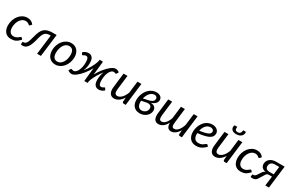

<svg xmlns="http://www.w3.org/2000/svg" viewBox="201 -2224 5713 3740"><g transform="rotate(30 3058.0 -354.0)"><path d="M409 -91Q383 -62.5 359.5 -43.5Q336 -24.5 312.5 -13.2Q289 -2 263.8 2.5Q238.5 7 209.5 7Q165.5 7 131.8 -8Q98 -23 75.2 -50.2Q52.5 -77.5 40.8 -115.8Q29 -154 29 -200Q29 -261.5 48.2 -318Q67.5 -374.5 102 -418Q136.5 -461.5 184.2 -487.5Q232 -513.5 288.5 -513.5Q339 -513.5 373 -495.8Q407 -478 432.5 -444L404.5 -410.5Q401 -406.5 396.8 -404Q392.5 -401.5 387 -401.5Q380 -401.5 373.2 -407.8Q366.5 -414 355.5 -421.8Q344.5 -429.5 328.2 -435.8Q312 -442 286.5 -442Q252 -442 221.5 -423.2Q191 -404.5 168 -372Q145 -339.5 131.8 -295Q118.5 -250.5 118.5 -199.5Q118.5 -168.5 125.5 -143.2Q132.5 -118 146.5 -100.2Q160.5 -82.5 180.8 -72.8Q201 -63 228 -63Q261.5 -63 284.2 -73Q307 -83 322.5 -94.8Q338 -106.5 348.8 -116.5Q359.5 -126.5 370 -126.5Q379.5 -126.5 387 -118L409 -91Z M579.5 -270.5Q595.5 -334 617 -378.8Q638.5 -423.5 670.2 -451.8Q702 -480 746.5 -493Q791 -506 852.5 -506H945.5L883.5 0H798L851.5 -438.5H835Q798 -438.5 771.2 -429.8Q744.5 -421 724.5 -401Q704.5 -381 690 -347.8Q675.5 -314.5 663.5 -266Q645.5 -188.5 625.8 -136.2Q606 -84 582.8 -52.2Q559.5 -20.5 532 -7Q504.5 6.5 471 6.5Q448.5 6.5 440 2.8Q431.5 -1 432.5 -10.5L438.5 -61H455Q478.5 -61 495.2 -72Q512 -83 525.8 -107.8Q539.5 -132.5 552 -172.5Q564.5 -212.5 579.5 -270.5Z M1213.5 -62.5Q1250 -62.5 1279.8 -82.5Q1309.5 -102.5 1330.8 -135.8Q1352 -169 1363.5 -212.5Q1375 -256 1375 -303.5Q1375 -373.5 1347.2 -408.8Q1319.5 -444 1267.5 -444Q1230.5 -444 1200.8 -424.2Q1171 -404.5 1150 -371.5Q1129 -338.5 1117.5 -295Q1106 -251.5 1106 -204Q1106 -134 1133.5 -98.2Q1161 -62.5 1213.5 -62.5ZM1205 7Q1163.5 7 1129 -7.2Q1094.5 -21.5 1069.5 -48.5Q1044.5 -75.5 1030.5 -114.5Q1016.5 -153.5 1016.5 -203.5Q1016.5 -267.5 1036.5 -324Q1056.5 -380.5 1091.5 -422.8Q1126.5 -465 1173.8 -489.5Q1221 -514 1275.5 -514Q1317 -514 1351.5 -499.8Q1386 -485.5 1411 -458.5Q1436 -431.5 1450 -392.5Q1464 -353.5 1464 -304Q1464 -240.5 1444 -184Q1424 -127.5 1389.2 -85Q1354.5 -42.5 1307 -17.8Q1259.5 7 1205 7Z M1955 -200Q1976.5 -241.5 2002.5 -280.8Q2028.5 -320 2056.8 -354.8Q2085 -389.5 2114.2 -418.8Q2143.5 -448 2171.2 -469Q2199 -490 2224.5 -501.8Q2250 -513.5 2271 -513.5Q2293.5 -513.5 2314.8 -505.8Q2336 -498 2357 -480.5L2336 -443.5Q2331 -435.5 2326.2 -432.5Q2321.5 -429.5 2316 -429.5Q2312 -429.5 2307.2 -431.2Q2302.5 -433 2296.5 -435.2Q2290.5 -437.5 2283.2 -439.2Q2276 -441 2267 -441Q2243.5 -441 2221 -422Q2198.5 -403 2180.8 -368.8Q2163 -334.5 2152.2 -287Q2141.5 -239.5 2141.5 -182.5Q2141.5 -149.5 2145.2 -126.8Q2149 -104 2156.5 -89.8Q2164 -75.5 2175 -69.2Q2186 -63 2200.5 -63Q2213 -63 2223.2 -67Q2233.5 -71 2241.5 -76Q2249.5 -81 2255.5 -85.2Q2261.5 -89.5 2266 -89.5Q2271 -89.5 2275.8 -88.2Q2280.5 -87 2283.5 -81.5L2303 -43.5Q2288.5 -29.5 2272.8 -20Q2257 -10.5 2241 -4.5Q2225 1.5 2209.8 4Q2194.5 6.5 2181 6.5Q2128 6.5 2097 -31.5Q2066 -69.5 2066 -148.5Q2066 -199 2075.2 -245.2Q2084.5 -291.5 2102 -332Q2079 -305 2055.2 -271.2Q2031.5 -237.5 2009.5 -199.2Q1987.5 -161 1969 -119.5Q1950.5 -78 1938 -35.5L1934.5 0.5H1859.5L1891 -308Q1869.5 -266.5 1843.5 -227Q1817.5 -187.5 1789.2 -152.5Q1761 -117.5 1732 -88.5Q1703 -59.5 1675 -38.2Q1647 -17 1621.2 -5.2Q1595.5 6.5 1574.5 6.5Q1552 6.5 1530.8 -1Q1509.5 -8.5 1488 -26L1509.5 -63Q1514.5 -71.5 1519.2 -74.2Q1524 -77 1529.5 -77Q1533.5 -77.5 1538.2 -75.8Q1543 -74 1549 -71.8Q1555 -69.5 1562.2 -67.5Q1569.5 -65.5 1578.5 -65.5Q1602 -65.5 1624.5 -84.5Q1647 -103.5 1664.8 -138Q1682.5 -172.5 1693.2 -220Q1704 -267.5 1704 -324.5Q1704 -357.5 1700.2 -380Q1696.5 -402.5 1689 -416.8Q1681.5 -431 1670.5 -437.2Q1659.5 -443.5 1645 -443.5Q1632 -443.5 1622 -439.5Q1612 -435.5 1604 -430.5Q1596 -425.5 1590 -421.5Q1584 -417.5 1579.5 -417Q1574.5 -417 1569.8 -418.5Q1565 -420 1562 -425L1542.5 -463Q1557 -477 1572.8 -486.8Q1588.5 -496.5 1604.5 -502.5Q1620.5 -508.5 1635.8 -511Q1651 -513.5 1664.5 -513.5Q1717.5 -513.5 1748.5 -475.2Q1779.5 -437 1779.5 -358Q1779.5 -307.5 1770.2 -261.5Q1761 -215.5 1743.5 -175Q1766.5 -202.5 1790.8 -236.5Q1815 -270.5 1837 -309.2Q1859 -348 1877.5 -389.8Q1896 -431.5 1908 -474.5L1911.5 -507L1986.5 -506.5Z M2852 -506.5 2791 0H2747Q2714.5 0 2714.5 -32L2722 -124.5Q2682 -59.5 2631.8 -26.2Q2581.5 7 2528.5 7Q2496.5 7 2472 -5.8Q2447.5 -18.5 2432.2 -43Q2417 -67.5 2411.5 -103Q2406 -138.5 2412 -184.5L2450 -506.5H2538.5L2500.5 -184.5Q2493.5 -125 2507.8 -96Q2522 -67 2561.5 -67Q2584.5 -67 2609 -79.5Q2633.5 -92 2656 -115Q2678.5 -138 2698.2 -170.8Q2718 -203.5 2732 -243.5L2763.5 -506.5Z M3010 -219.5Q3009.5 -215 3009.2 -210.5Q3009 -206 3009 -201.5Q3008.5 -169.5 3014.8 -143.2Q3021 -117 3034 -98.2Q3047 -79.5 3067 -69.5Q3087 -59.5 3114 -60Q3139 -60.5 3160.8 -69.8Q3182.5 -79 3198.8 -94.2Q3215 -109.5 3224.2 -129.5Q3233.5 -149.5 3233.5 -172Q3233.5 -190 3227.2 -205.5Q3221 -221 3206.5 -231Q3192 -241 3168.8 -244.2Q3145.5 -247.5 3112 -241ZM3105.5 -294.5Q3150 -303 3177.2 -314.5Q3204.5 -326 3219.2 -339.2Q3234 -352.5 3239 -366.8Q3244 -381 3244 -395Q3244 -405.5 3240.8 -415.8Q3237.5 -426 3230 -434Q3222.5 -442 3210.2 -447Q3198 -452 3180 -452Q3150.5 -452 3124.8 -438.5Q3099 -425 3078 -401Q3057 -377 3041.5 -344.8Q3026 -312.5 3017.5 -275ZM3194 -279.5Q3221 -278.5 3243.5 -271.2Q3266 -264 3282 -250.8Q3298 -237.5 3306.8 -218Q3315.5 -198.5 3315.5 -173Q3315.5 -138.5 3300.2 -106Q3285 -73.5 3257.2 -48.2Q3229.5 -23 3190.5 -7.8Q3151.5 7.5 3104.5 7.5Q3060 7.5 3025.8 -7Q2991.5 -21.5 2968.2 -47.5Q2945 -73.5 2933.2 -109.8Q2921.5 -146 2921.5 -189.5Q2921.5 -231 2930.5 -271Q2939.5 -311 2956.2 -347Q2973 -383 2997 -413.5Q3021 -444 3051 -466Q3081 -488 3116.2 -500.5Q3151.5 -513 3191 -513Q3224 -513 3248.5 -504.5Q3273 -496 3288.8 -481.8Q3304.5 -467.5 3312.2 -449.2Q3320 -431 3320 -411.5Q3320 -391.5 3313 -372.5Q3306 -353.5 3290.8 -336.2Q3275.5 -319 3251.5 -304.5Q3227.5 -290 3194 -279.5Z M4115 -506.5 4054 0H4010Q3979 0 3979.5 -30.5L3986.5 -120.5Q3949 -58 3904.2 -25.5Q3859.5 7 3810.5 7Q3759 7 3734.2 -28.2Q3709.5 -63.5 3710 -129.5Q3672.5 -59.5 3625.2 -26.2Q3578 7 3525.5 7Q3460.5 7 3433.2 -43Q3406 -93 3417.5 -184.5L3455.5 -506.5H3543.5L3505 -184.5Q3498 -125 3508.8 -96Q3519.5 -67 3557 -67Q3578.5 -67 3599.8 -77.8Q3621 -88.5 3641 -109.5Q3661 -130.5 3678.2 -161.5Q3695.5 -192.5 3709 -232.5L3741.5 -506.5H3829.5L3791.5 -184.5Q3787.5 -155 3787.8 -132.8Q3788 -110.5 3793.5 -96Q3799 -81.5 3810.2 -74.2Q3821.5 -67 3840.5 -67Q3864.5 -67 3886.5 -79Q3908.5 -91 3928.5 -113.8Q3948.5 -136.5 3965.5 -169.2Q3982.5 -202 3996.5 -243L4028 -506.5Z M4444 -449.5Q4412.5 -449.5 4386 -436.5Q4359.5 -423.5 4339 -400.8Q4318.5 -378 4304 -347.2Q4289.5 -316.5 4281.5 -281Q4358.5 -290.5 4405 -302.8Q4451.5 -315 4476.5 -329.2Q4501.5 -343.5 4509.5 -360Q4517.5 -376.5 4517.5 -394.5Q4517.5 -403.5 4513.5 -413.2Q4509.5 -423 4500.8 -431Q4492 -439 4478 -444.2Q4464 -449.5 4444 -449.5ZM4585 -93.5Q4559.5 -67 4535 -48.2Q4510.5 -29.5 4485.2 -17Q4460 -4.5 4432.2 1.2Q4404.5 7 4372.5 7Q4329 7 4294.5 -7.5Q4260 -22 4236 -48.8Q4212 -75.5 4199 -113.5Q4186 -151.5 4186 -198.5Q4186 -237.5 4194.2 -276.2Q4202.5 -315 4218.2 -350Q4234 -385 4256.8 -415Q4279.5 -445 4308.8 -466.8Q4338 -488.5 4373.2 -501Q4408.5 -513.5 4449 -513.5Q4487.5 -513.5 4515.5 -502.5Q4543.5 -491.5 4561.5 -474.5Q4579.5 -457.5 4588.2 -437Q4597 -416.5 4597 -398Q4597 -365 4583.5 -337.2Q4570 -309.5 4534 -287.2Q4498 -265 4435 -248.5Q4372 -232 4273 -222Q4273 -216.5 4272.8 -211.2Q4272.5 -206 4272.5 -200.5Q4272.5 -133.5 4301.8 -98.2Q4331 -63 4390 -63Q4414 -63 4432.8 -68Q4451.5 -73 4466.2 -80.2Q4481 -87.5 4492.2 -96.2Q4503.5 -105 4512.8 -112.2Q4522 -119.5 4530 -124.5Q4538 -129.5 4546 -129.5Q4555.5 -129.5 4563 -121Z M5122.5 -506.5 5061.5 0H5017.5Q4985 0 4985 -32L4992.5 -124.5Q4952.5 -59.5 4902.2 -26.2Q4852 7 4799 7Q4767 7 4742.5 -5.8Q4718 -18.5 4702.8 -43Q4687.5 -67.5 4682 -103Q4676.5 -138.5 4682.5 -184.5L4720.5 -506.5H4809L4771 -184.5Q4764 -125 4778.2 -96Q4792.5 -67 4832 -67Q4855 -67 4879.5 -79.5Q4904 -92 4926.5 -115Q4949 -138 4968.8 -170.8Q4988.5 -203.5 5002.5 -243.5L5034 -506.5ZM4944 -629Q4962.5 -629 4976 -633.8Q4989.5 -638.5 4998.8 -649Q5008 -659.5 5013.5 -676Q5019 -692.5 5021.5 -716.5H5069.5Q5078.5 -716.5 5082 -708Q5085.5 -699.5 5084.5 -689.5Q5081.5 -664.5 5070.2 -644.5Q5059 -624.5 5040 -610.2Q5021 -596 4995.2 -588.5Q4969.5 -581 4938 -581Q4875 -581 4843.2 -610.2Q4811.5 -639.5 4817 -689.5Q4818 -699.5 4823.5 -708Q4829 -716.5 4837.5 -716.5H4886Q4880.5 -669 4893.2 -649Q4906 -629 4944 -629Z M5573.5 -91Q5547.5 -62.5 5524 -43.5Q5500.5 -24.5 5477 -13.2Q5453.5 -2 5428.2 2.5Q5403 7 5374 7Q5330 7 5296.2 -8Q5262.5 -23 5239.8 -50.2Q5217 -77.5 5205.2 -115.8Q5193.5 -154 5193.5 -200Q5193.5 -261.5 5212.8 -318Q5232 -374.5 5266.5 -418Q5301 -461.5 5348.8 -487.5Q5396.5 -513.5 5453 -513.5Q5503.5 -513.5 5537.5 -495.8Q5571.5 -478 5597 -444L5569 -410.5Q5565.5 -406.5 5561.2 -404Q5557 -401.5 5551.5 -401.5Q5544.5 -401.5 5537.8 -407.8Q5531 -414 5520 -421.8Q5509 -429.5 5492.8 -435.8Q5476.5 -442 5451 -442Q5416.5 -442 5386 -423.2Q5355.5 -404.5 5332.5 -372Q5309.5 -339.5 5296.2 -295Q5283 -250.5 5283 -199.5Q5283 -168.5 5290 -143.2Q5297 -118 5311 -100.2Q5325 -82.5 5345.2 -72.8Q5365.5 -63 5392.5 -63Q5426 -63 5448.8 -73Q5471.5 -83 5487 -94.8Q5502.5 -106.5 5513.2 -116.5Q5524 -126.5 5534.5 -126.5Q5544 -126.5 5551.5 -118L5573.5 -91Z M5985.5 -448H5883.5Q5853 -448 5832.2 -438.2Q5811.5 -428.5 5799 -413.8Q5786.5 -399 5781.2 -381.2Q5776 -363.5 5776 -347.5Q5776 -311 5800 -290.2Q5824 -269.5 5866.5 -269.5H5963.5ZM6074 -506 6012 0H5930.5L5957 -214.5H5892.5Q5877.5 -214.5 5866.5 -211.5Q5855.5 -208.5 5847.2 -203Q5839 -197.5 5832.5 -189.8Q5826 -182 5820 -172L5749.5 -57Q5738.5 -38 5726 -25.8Q5713.5 -13.5 5699.5 -6.8Q5685.5 0 5670.5 2.5Q5655.5 5 5639.5 5Q5616 5 5607.2 1.2Q5598.5 -2.5 5599.5 -12.5L5605.5 -62H5622.5Q5642 -62 5657.2 -70.5Q5672.5 -79 5685 -98L5741.5 -183Q5753 -201 5768 -212.8Q5783 -224.5 5803.5 -231.5Q5772.5 -236 5751 -247.5Q5729.5 -259 5716 -275Q5702.5 -291 5696.5 -310.2Q5690.5 -329.5 5690.5 -350Q5690.5 -377 5701.5 -404.8Q5712.5 -432.5 5735.8 -455Q5759 -477.5 5795.5 -491.8Q5832 -506 5883.5 -506Z"/></g></svg>

Font: Lato 2
Style: Italic
Weight: 400
Italic angle: -7°
Designer: Lukasz Dziedzic with Adam Twardoch and Botio Nikoltchev
Foundry: tyPoland Lukasz Dziedzic
Version: Version 2.015; 2015-08-06; http://www.latofonts.com/